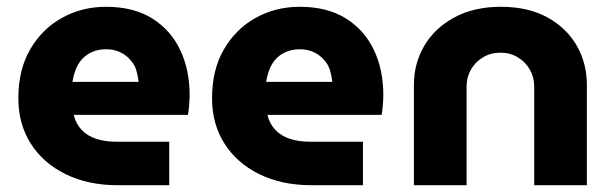

<svg xmlns="http://www.w3.org/2000/svg" viewBox="-20 -545 1805 565"><path d="M326 0Q239 0 173 -32.5Q107 -65 70.5 -122.5Q34 -180 34 -256Q34 -340 69 -400Q104 -460 162.5 -492.5Q221 -525 292 -525Q373 -525 427.5 -491Q482 -457 510 -398.5Q538 -340 538 -265Q538 -252 536.5 -234.5Q535 -217 533 -207H197Q203 -181 220 -163Q237 -145 263 -136.5Q289 -128 321 -128H478V0ZM193 -304H388Q386 -320 382 -335Q378 -350 369.5 -361.5Q361 -373 350 -381.5Q339 -390 324.5 -395Q310 -400 292 -400Q269 -400 251 -392Q233 -384 221 -370.5Q209 -357 202.5 -339.5Q196 -322 193 -304Z M896 0Q809 0 743 -32.5Q677 -65 640.5 -122.5Q604 -180 604 -256Q604 -340 639 -400Q674 -460 732.5 -492.5Q791 -525 862 -525Q943 -525 997.5 -491Q1052 -457 1080 -398.5Q1108 -340 1108 -265Q1108 -252 1106.5 -234.5Q1105 -217 1103 -207H767Q773 -181 790 -163Q807 -145 833 -136.5Q859 -128 891 -128H1048V0ZM763 -304H958Q956 -320 952 -335Q948 -350 939.5 -361.5Q931 -373 920 -381.5Q909 -390 894.5 -395Q880 -400 862 -400Q839 -400 821 -392Q803 -384 791 -370.5Q779 -357 772.5 -339.5Q766 -322 763 -304Z M1198 0V-295Q1198 -359 1229 -411Q1260 -463 1317.5 -494Q1375 -525 1454 -525Q1534 -525 1590.5 -494Q1647 -463 1677 -411Q1707 -359 1707 -295V0H1552V-291Q1552 -318 1539 -340.5Q1526 -363 1503.5 -376.5Q1481 -390 1453 -390Q1424 -390 1401.5 -376.5Q1379 -363 1366 -340.5Q1353 -318 1353 -291V0Z"/></svg>

Font: MuseoModerno Thin
Style: Bold
Weight: 700
Version: Version 1.003